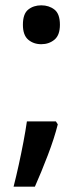

<svg xmlns="http://www.w3.org/2000/svg" viewBox="-20 -572 314 721"><path d="M197 -105Q184 -53 159.5 11Q135 75 111 129H31Q41 90 50.5 46.5Q60 3 68 -39Q76 -81 81 -116H190ZM66 -479Q66 -520 86 -536Q106 -552 135 -552Q164 -552 184.5 -536Q205 -520 205 -479Q205 -440 184.5 -423Q164 -406 135 -406Q106 -406 86 -423Q66 -440 66 -479Z"/></svg>

Font: Noto Sans Javanese Medium
Style: Regular
Weight: 500
Version: Version 2.004